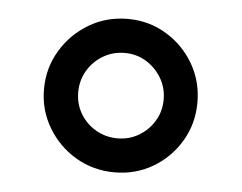

<svg xmlns="http://www.w3.org/2000/svg" viewBox="-35 -773 515 409"><g transform="rotate(5 222.5 -569.0)"><path d="M223.1 -405.3Q177.7 -405.3 140.4 -427.2Q103 -449.2 80.6 -486.6Q58.1 -523.9 58.1 -568.8Q58.1 -614.3 80.6 -651.6Q103 -689 140.4 -711.2Q177.7 -733.4 223.1 -733.4Q268.1 -733.4 305.2 -711.2Q342.3 -689 364.3 -651.6Q386.2 -614.3 386.2 -568.8Q386.2 -523.9 364.3 -486.6Q342.3 -449.2 305.2 -427.2Q268.1 -405.3 223.1 -405.3ZM223.1 -478Q248 -478 268.6 -490.2Q289.1 -502.4 301.5 -522.9Q314 -543.5 314 -568.8Q314 -594.2 301.5 -615Q289.1 -635.7 268.6 -648.2Q248 -660.6 223.1 -660.6Q197.8 -660.6 176.8 -648.2Q155.8 -635.7 143.6 -615Q131.3 -594.2 131.3 -568.8Q131.3 -543.5 143.6 -522.9Q155.8 -502.4 176.8 -490.2Q197.8 -478 223.1 -478Z"/></g></svg>

Font: Inter 20pt
Style: Regular
Weight: 400
Version: Version 4.001;git-66647c0bb